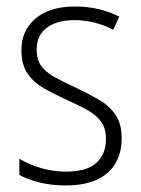

<svg xmlns="http://www.w3.org/2000/svg" viewBox="-20 -561 434 591"><path d="M354.5 -135.3Q354.5 -89.8 334.7 -57.1Q314.9 -24.4 276.9 -7.3Q238.8 9.8 182.6 9.8Q136.7 9.8 100.1 0.2Q63.5 -9.3 39.6 -22.5V-72.3Q68.8 -54.7 106 -43.7Q143.1 -32.7 182.6 -32.7Q247.1 -32.7 276.6 -59.6Q306.2 -86.4 306.2 -133.8Q306.2 -164.6 292.2 -184.8Q278.3 -205.1 252 -220.5Q225.6 -235.8 187.5 -252.4Q146 -271.5 114 -290Q82 -308.6 64 -335.9Q45.9 -363.3 45.9 -406.7Q45.9 -467.3 89.6 -504.2Q133.3 -541 210.4 -541Q250 -541 284.4 -532.7Q318.8 -524.4 347.2 -509.8L328.6 -469.2Q304.2 -482.9 272.7 -491Q241.2 -499 209.5 -499Q155.3 -499 124 -475.6Q92.8 -452.1 92.8 -408.2Q92.8 -377.9 106.4 -358.6Q120.1 -339.4 146.7 -324.5Q173.3 -309.6 211.4 -292Q251 -273.4 283.7 -254.6Q316.4 -235.8 335.4 -208Q354.5 -180.2 354.5 -135.3Z"/></svg>

Font: Open Sans SemiCondensed Light
Style: Regular
Weight: 300
Width: 4
Designer: Monotype Design Team
Foundry: Monotype Imaging Inc.
Version: Version 3.000